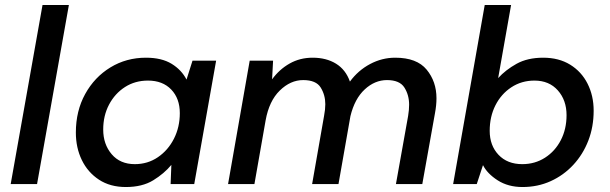

<svg xmlns="http://www.w3.org/2000/svg" viewBox="-20 -740 2451 772"><path d="M23 0 151 -720H257L129 0Z M486 12Q423 12 378 -17.5Q333 -47 309 -96.5Q285 -146 285 -207Q285 -294 322.5 -362Q360 -430 424 -469Q488 -508 567 -508Q630 -508 670 -483.5Q710 -459 730 -420L754 -496H849L761 0H666L669 -77Q640 -42 596 -15Q552 12 486 12ZM522 -80Q574 -80 615 -108Q656 -136 679.5 -182.5Q703 -229 703 -285Q703 -344 668.5 -380Q634 -416 575 -416Q523 -416 482.5 -390Q442 -364 418.5 -319.5Q395 -275 395 -219Q395 -160 429 -120Q463 -80 522 -80Z M897 0 984 -496H1078L1074 -421Q1103 -461 1144.5 -484.5Q1186 -508 1237 -508Q1292 -508 1331 -484Q1370 -460 1387 -412Q1420 -457 1468 -482.5Q1516 -508 1569 -508Q1656 -508 1695.5 -460Q1735 -412 1735 -345Q1735 -317 1729 -285L1678 0H1572L1621 -274Q1625 -298 1625 -319Q1625 -358 1606 -388Q1587 -418 1536 -418Q1487 -418 1446.5 -380.5Q1406 -343 1389 -273L1341 0H1235L1283 -274Q1288 -300 1288 -321Q1288 -358 1269.5 -388Q1251 -418 1199 -418Q1148 -418 1105 -376Q1062 -334 1048 -256L1003 0Z M2081 12Q2023 12 1981 -15Q1939 -42 1922 -76L1897 0H1802L1929 -720H2035L1983 -426Q2013 -459 2057 -483.5Q2101 -508 2164 -508Q2227 -508 2272.5 -480Q2318 -452 2342.5 -403.5Q2367 -355 2367 -295Q2367 -230 2345.5 -174.5Q2324 -119 2285 -77Q2246 -35 2194 -11.5Q2142 12 2081 12ZM2080 -80Q2131 -80 2171.5 -106Q2212 -132 2235 -176.5Q2258 -221 2258 -277Q2258 -337 2223 -376.5Q2188 -416 2129 -416Q2077 -416 2036 -389Q1995 -362 1972 -316.5Q1949 -271 1949 -214Q1949 -155 1984.5 -117.5Q2020 -80 2080 -80Z"/></svg>

Font: Ultramarine Medium
Style: Italic
Weight: 500
Italic angle: -10°
Designer: Colophon Foundry, Jonny Pinhorn
Foundry: Colophon Foundry
Version: Version 1.200; ttfautohint (v1.8.3)